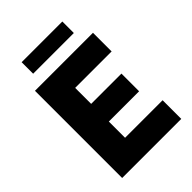

<svg xmlns="http://www.w3.org/2000/svg" viewBox="-254 -1007 1121 1121"><g transform="rotate(-45 306.5 -446.5)"><path d="M475 -893H139V-798H475ZM254 -154V-288H504V-434H254V-566H555V-720H76V0H564V-154Z"/></g></svg>

Font: Kufam Arabic Latin Roman Bold
Style: Regular
Weight: 700
Designer: Wael Morcos & Artur Schmal
Version: Version 1.200;PS 001.200;hotconv 1.0.88;makeotf.lib2.5.64775